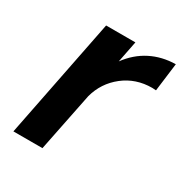

<svg xmlns="http://www.w3.org/2000/svg" viewBox="-133 -642 708 744"><g transform="rotate(30 221.5 -270.0)"><path d="M443 -540 427 -414 410 -415Q337 -415 283 -372.5Q229 -330 211 -263L158 0H28L134 -535H265L246 -439Q282 -488 332 -513.5Q382 -539 443 -540Z"/></g></svg>

Font: Gontserrat Medium
Style: Italic
Weight: 500
Italic angle: -11.3°
Designer: Julieta Ulanovsky
Foundry: Julieta Ulanovsky
Version: Version 6.001